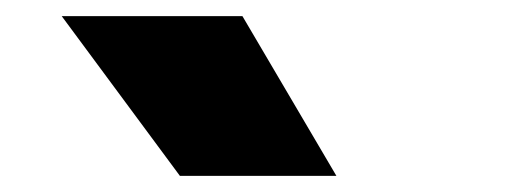

<svg xmlns="http://www.w3.org/2000/svg" viewBox="-20 -828 640 238"><path d="M203 -610 56.5 -808H280.5L397 -610Z"/></svg>

Font: Encode Sans SC Condensed Thin Black
Style: Regular
Weight: 900
Version: Version 3.002